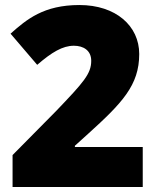

<svg xmlns="http://www.w3.org/2000/svg" viewBox="-20 -744 626 764"><path d="M548 0V-159H278V-164L330 -211C466 -334 534 -405 534 -529C534 -641 441 -724 296 -724C154 -724 86 -667 22 -610L128 -486C186 -536 229 -562 274 -562C311 -562 343 -544 343 -502C343 -450 312 -416 204 -303L30 -127V0Z"/></svg>

Font: Noto Sans Myanmar UI Black
Style: Regular
Weight: 900
Designer: Monotype Design Team
Foundry: Monotype Imaging Inc.
Version: Version 2.103